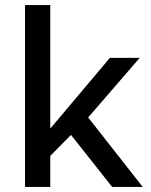

<svg xmlns="http://www.w3.org/2000/svg" viewBox="-20 -740 598 760"><path d="M79 0V-720H179V-231L415 -511H533L329 -275L545 0H424L261 -206L179 -123V0Z"/></svg>

Font: Chivo Medium
Style: Regular
Weight: 400
Version: Version 2.002